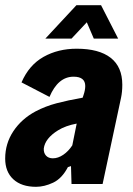

<svg xmlns="http://www.w3.org/2000/svg" viewBox="-26 -710 514 741"><path d="M446 -383Q446 -355 441 -332L370 0H250L248 -69L236 -65Q213 -21 179 -5Q145 11 113 11Q57 11 25.5 -18Q-6 -47 -6 -98Q-6 -156 25.5 -203.5Q57 -251 111 -280Q149 -300 192.5 -311.5Q236 -323 293 -333L296 -342Q303 -362 303 -378Q303 -414 258 -414Q198 -414 165 -336L57 -392Q86 -459 142 -490.5Q198 -522 270 -522Q356 -522 401 -487Q446 -452 446 -383ZM253 -149 270 -233Q227 -225 198 -207Q148 -176 143 -137Q142 -120 151.5 -109.5Q161 -99 178 -99Q198 -99 218 -112.5Q238 -126 253 -149ZM269 -690H364L430 -561H336L309 -624L250 -561H149Z"/></svg>

Font: Decalotype ExtraBold Italic
Style: Regular
Weight: 800
Italic angle: -12°
Designer: Alfredo Marco Pradil
Foundry: Alfredo Marco Pradil
Version: Version 1.0